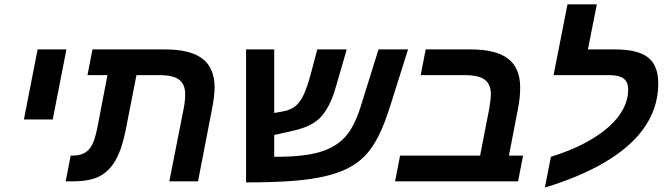

<svg xmlns="http://www.w3.org/2000/svg" viewBox="-20 -833 3077 882"><path d="M285.2 -606 222.2 -284.2H89.8L152.8 -606Z M510.7 -96.7Q481.9 -46.4 437.3 -23.2Q392.6 0 314.9 0H281.7L304.7 -118.2H313Q347.2 -118.2 368.2 -130.4Q389.6 -142.1 403.1 -167.5Q416.5 -192.9 427.7 -249L473.6 -487.8H381.8L404.8 -606H737.8Q854.5 -606 910.2 -563.2Q965.8 -520.5 965.8 -430.2Q965.8 -392.6 953.6 -330.1L889.6 0H757.8L823.7 -334Q830.6 -368.2 830.6 -400.9Q830.6 -445.3 803.2 -466.6Q775.9 -487.8 712.9 -487.8H606.9L556.6 -231.9Q540 -148.4 510.7 -96.7Z M1576.2 -59.1Q1531.2 -36.6 1469.7 -22.5Q1408.2 -8.3 1320.8 -1.7Q1233.4 4.9 1110.4 4.9V-606H1239.7V-314L1277.3 -320.8Q1315.4 -327.1 1336.9 -345.2Q1358.4 -362.8 1374.8 -397.2Q1391.1 -431.6 1408.7 -497.1L1437.5 -606H1572.8L1524.4 -439Q1505.9 -371.6 1480.5 -331.1Q1468.8 -312 1455.1 -296.9Q1441.4 -281.7 1423.3 -270Q1403.8 -256.8 1377.7 -247.3Q1351.6 -237.8 1316.4 -230L1239.7 -212.9V-112.8H1251Q1375 -112.8 1448.2 -134.3Q1521 -155.8 1564.2 -202.4Q1607.4 -249 1636.7 -342.8L1718.8 -606H1854.5L1772.5 -346.2Q1745.6 -260.7 1717.3 -205.3Q1689 -149.9 1655 -115.7Q1621.1 -81.5 1576.2 -59.1Z M2382.8 -118.2 2359.9 0H1794.9L1817.9 -118.2H2185.5L2227.5 -334Q2234.9 -377.4 2234.9 -400.9Q2234.9 -445.3 2207.3 -466.6Q2179.7 -487.8 2116.7 -487.8H1912.6L1935.5 -606H2141.6Q2258.8 -606 2314.2 -563.2Q2369.6 -520.5 2369.6 -430.2Q2369.6 -384.3 2358.9 -330.1L2317.9 -118.2Z M2865.7 -420.9Q2865.7 -456.5 2844.7 -472.2Q2823.7 -487.8 2781.7 -487.8H2522.9L2586.9 -813H2721.7L2680.7 -606H2804.7Q2909.7 -606 2956.8 -569.3Q3003.9 -532.7 3003.9 -449.2Q3003.9 -332 2931.2 -234.9Q2807.6 -70.8 2482.9 28.8L2510.7 -112.8Q2624 -147.9 2703.1 -196.8Q2782.7 -245.1 2824.2 -302.7Q2865.7 -360.4 2865.7 -420.9Z"/></svg>

Font: Arimo
Style: Bold Italic
Weight: 700
Italic angle: -12°
Designer: Steve Matteson
Foundry: Monotype Imaging Inc.
Version: Version 1.33